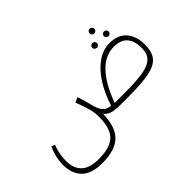

<svg xmlns="http://www.w3.org/2000/svg" viewBox="-143 -997 1602 1602"><g transform="rotate(-45 658.0 -196.5)"><path d="M989 -603Q989 -614 997 -622.5Q1005 -631 1017 -631Q1028 -631 1036.5 -622.5Q1045 -614 1045 -603Q1045 -592 1036.5 -583.5Q1028 -575 1017 -575Q1005 -575 997 -583.5Q989 -592 989 -603ZM920 -503Q920 -514 928 -522Q936 -530 948 -530Q959 -530 967.5 -522Q976 -514 976 -503Q976 -491 967.5 -483Q959 -475 948 -475Q936 -475 928 -483Q920 -491 920 -503ZM1057 -503Q1057 -514 1065.5 -522Q1074 -530 1085 -530Q1097 -530 1105 -522Q1113 -514 1113 -503Q1113 -491 1105 -483Q1097 -475 1085 -475Q1074 -475 1065.5 -483Q1057 -491 1057 -503ZM1250 -209Q1250 -123 1212 -78.5Q1174 -34 1089.5 -17Q1005 0 849 0H707V-3Q630 -3 594 -50Q591 103 520.5 170.5Q450 238 300 238Q174 238 115 179Q56 120 56 17Q56 -72 96 -162L128 -151Q97 -71 97 13Q97 97 146 145Q195 193 304 193Q395 193 449.5 167Q504 141 528.5 87Q553 33 553 -56Q553 -104 539.5 -154.5Q526 -205 497 -279L542 -299Q571 -206 584 -151Q598 -102 622 -77.5Q646 -53 689 -49Q726 -164 781.5 -250Q837 -336 906 -382.5Q975 -429 1050 -429Q1146 -429 1198 -371Q1250 -313 1250 -209ZM1211 -210Q1211 -382 1053 -382Q851 -382 727 -45H849Q989 -45 1065.5 -59Q1142 -73 1176.5 -108Q1211 -143 1211 -210Z"/></g></svg>

Font: FiraGO ExtraLight
Style: Regular
Weight: 200
Designer: bBox Type
Foundry: bBox Type GmbH
Version: Version 1.001